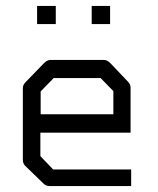

<svg xmlns="http://www.w3.org/2000/svg" viewBox="-20 -678 532 647"><path d="M105 -658H168V-597H105ZM289 -658H351V-597H289ZM116 -231V-152L159 -107H422V-51H147Q135 -51 127 -59L65 -119Q57 -127 57 -140V-382Q57 -392 67 -402L128 -465Q139 -476 150 -476H331Q341 -476 352 -465L411 -403Q420 -394 420 -383V-231ZM117 -293H362V-371L319 -415H161L117 -370Z"/></svg>

Font: IBM 3270 Semi-Condensed
Style: Condensed
Weight: 400
Monospace: yes
Version: Version 2.3.1